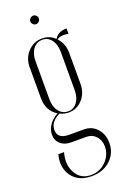

<svg xmlns="http://www.w3.org/2000/svg" viewBox="-152 -662 576 885"><g transform="rotate(-20 136.0 -220.0)"><path d="M156 -593Q156 -585 149.5 -578.5Q143 -572 135 -572Q127 -572 120.5 -578.5Q114 -585 114 -593Q114 -601 120.5 -607.5Q127 -614 135 -614Q143 -614 149.5 -608Q156 -602 156 -593ZM137 174Q73 174 41.5 131.5Q10 89 26 26H54Q38 84 62 126Q86 168 136 168Q179 168 209.5 137.5Q240 107 240 66Q240 35 221.5 15Q203 -5 174 -5H100Q68 -5 48.5 -22.5Q29 -40 29 -68Q29 -93 45 -116Q61 -139 87 -152Q39 -182 39 -244V-396Q39 -440 67.5 -470.5Q96 -501 137 -501Q175 -501 200 -476Q218 -506 260 -506V-479Q248 -482 237 -482Q216 -482 204 -472Q233 -441 233 -396V-244Q233 -199 205.5 -168.5Q178 -138 137 -138Q117 -138 95 -148Q47 -125 47 -85Q47 -41 104 -41H176Q215 -41 240 -13Q265 15 265 57Q265 108 229 141Q193 174 137 174ZM74 -226Q74 -189 91.5 -166.5Q109 -144 137 -144Q164 -144 181 -166.5Q198 -189 198 -226V-413Q198 -450 181 -472.5Q164 -495 137 -495Q109 -495 91.5 -472.5Q74 -450 74 -413Z"/></g></svg>

Font: Moniqa ExtLt Narrow Display
Style: Regular
Weight: 200
Width: 4
Designer: Rajesh Rajput
Foundry: Rajesh Rajput
Version: Version 1.000